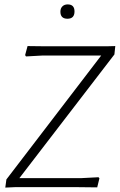

<svg xmlns="http://www.w3.org/2000/svg" viewBox="-20 -849 543 871"><path d="M287 -829Q318 -829 318 -797Q318 -764 286 -764Q254 -764 254 -796Q254 -811 263 -820Q272 -829 287 -829ZM503 -640 499 -602 68 -41H350L427 -45L431 -40L421 1L332 0H48L4 2L9 -35L439 -597H171L98 -593L94 -599L105 -640L187 -639H462Z"/></svg>

Font: Alegreya Sans Light
Style: Italic
Weight: 300
Italic angle: -7°
Designer: Juan Pablo del Peral
Foundry: Huerta Tipografica
Version: Version 2.007